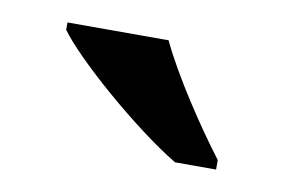

<svg xmlns="http://www.w3.org/2000/svg" viewBox="-35 -815 380 258"><g transform="rotate(10 155.5 -686.0)"><path d="M215 -606H271V-619C242 -657 199 -721 178 -766H40V-756C65 -721 155 -642 215 -606Z"/></g></svg>

Font: Noto Serif Semi
Style: Regular
Weight: 600
Designer: Monotype Design Team
Foundry: Monotype Imaging Inc.
Version: Version 1.002